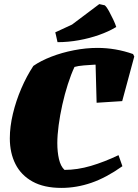

<svg xmlns="http://www.w3.org/2000/svg" viewBox="-20 -906 676 938"><path d="M280 12Q195 12 139 -19Q83 -50 55.5 -104.5Q28 -159 28 -230Q28 -287 43 -350Q58 -413 84 -473.5Q110 -534 143 -584Q179 -609 230.5 -629Q282 -649 341 -660.5Q400 -672 456 -672Q545 -672 630 -642L636 -630L577 -412L452 -404L447 -590H441Q419 -589 390 -586.5Q361 -584 344 -579Q327 -543 311.5 -494.5Q296 -446 284.5 -394.5Q273 -343 266.5 -294Q260 -245 260 -207Q260 -164 268 -129Q276 -94 295 -76Q358 -76 424 -95.5Q490 -115 559 -148L578 -94Q499 -38 426.5 -13Q354 12 280 12ZM261 -700Q259 -709 257 -718Q255 -727 253 -736L250 -748L332 -786L465 -886L492 -880Q502 -871 512.5 -851.5Q523 -832 533 -811Q543 -790 548 -774L544 -772Q511 -752 464.5 -735.5Q418 -719 365.5 -709.5Q313 -700 261 -700Z"/></svg>

Font: Labrada Black
Style: Italic
Weight: 900
Italic angle: -7°
Designer: Mercedes Jáuregui
Foundry: Omnibus-Type Team
Version: Version 1.000; ttfautohint (v1.8.4.7-5d5b)